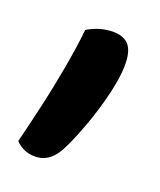

<svg xmlns="http://www.w3.org/2000/svg" viewBox="-58 -143 254 305"><g transform="rotate(15 69.0 9.0)"><path d="M68 94Q52 121 29 121Q7 121 -7 104Q2 78 13.5 42.5Q25 7 35 -30Q45 -67 50 -94Q58 -98 67.5 -100.5Q77 -103 88 -103Q106 -103 116 -94.5Q126 -86 126 -66Q126 -44 115.5 -11.5Q105 21 91 50.5Q77 80 68 94Z"/></g></svg>

Font: Baloo Bhaina 2
Style: Regular
Weight: 400
Designer: Yesha Goshar, Manish Minz, Shuchita Grover and Ek Type
Foundry: Ek Type
Version: Version 1.700